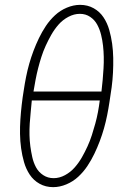

<svg xmlns="http://www.w3.org/2000/svg" viewBox="-20 -763 540 791"><path d="M199 8Q168 8 143 -6Q118 -20 102.5 -43.5Q87 -67 79 -95Q71 -123 67 -152Q63 -181 62.5 -211Q62 -241 64 -271Q66 -301 69.5 -331.5Q73 -362 78 -392Q82 -419 87.5 -446.5Q93 -474 100.5 -500.5Q108 -527 118 -553.5Q128 -580 140.5 -606Q153 -632 169 -656Q185 -680 206.5 -700Q228 -720 255.5 -731.5Q283 -743 310 -743Q341 -743 366 -729Q391 -715 406.5 -691.5Q422 -668 430 -640Q438 -612 442 -583Q446 -554 446.5 -524Q447 -494 445.5 -464Q444 -434 440 -403.5Q436 -373 431 -343Q427 -316 421.5 -288.5Q416 -261 408.5 -234.5Q401 -208 391 -181.5Q381 -155 368.5 -129Q356 -103 340 -79Q324 -55 302.5 -35Q281 -15 253.5 -3.5Q226 8 199 8ZM398 -386Q401 -410 403 -433.5Q405 -457 406.5 -481Q408 -505 407.5 -528.5Q407 -552 404.5 -574.5Q402 -597 396.5 -619.5Q391 -642 380.5 -661.5Q370 -681 351.5 -693.5Q333 -706 309 -706Q285 -706 261.5 -693.5Q238 -681 221 -661.5Q204 -642 191.5 -620Q179 -598 168.5 -575Q158 -552 150.5 -528.5Q143 -505 137 -481.5Q131 -458 126.5 -434Q122 -410 118 -386ZM201 -29Q225 -29 248 -41.5Q271 -54 288 -73.5Q305 -93 317.5 -115Q330 -137 340.5 -160Q351 -183 358.5 -206.5Q366 -230 372.5 -253.5Q379 -277 383.5 -301Q388 -325 391 -349H111Q109 -325 106.5 -301.5Q104 -278 102.5 -254Q101 -230 101.5 -206.5Q102 -183 105 -160.5Q108 -138 113 -115.5Q118 -93 128.5 -73.5Q139 -54 158 -41.5Q177 -29 201 -29Z"/></svg>

Font: Iosevka Curly Extralight
Style: Italic
Weight: 200
Italic angle: -9°
Monospace: yes
Designer: Belleve Invis
Foundry: Belleve Invis
Version: Version 22.1.2; ttfautohint (v1.8.4)